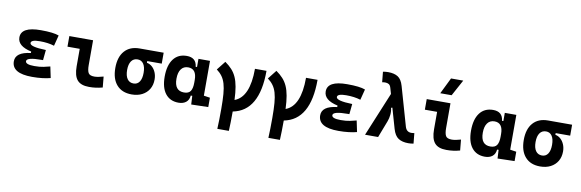

<svg xmlns="http://www.w3.org/2000/svg" viewBox="-63 -1370 6571 2170"><g transform="rotate(10 3222.5 -285.0)"><path d="M305.7 9.8Q72.8 9.8 72.8 -128.4Q72.8 -233.4 246.6 -253.4V-270.5Q87.4 -305.7 87.4 -405.3Q87.4 -527.3 313.5 -527.3Q458 -527.3 521 -502.9L489.3 -379.9Q418.5 -402.3 324.2 -402.3Q222.7 -402.3 222.7 -364.7Q222.7 -321.3 407.2 -316.4L395.5 -198.2H379.9Q208 -198.2 208 -153.8Q208 -115.2 309.6 -115.2Q373 -115.2 414.8 -124.5Q456.5 -133.8 489.3 -142.1L516.1 -13.7Q475.6 -2.9 422.6 3.4Q369.6 9.8 305.7 9.8Z M959 9.8Q864.7 9.8 823.2 -39.1Q781.7 -87.9 781.7 -195.3V-396H641.1V-517.6H913.6V-232.9Q913.6 -171.4 929.2 -143.6Q944.8 -115.7 998 -115.7Q1039.1 -115.7 1102.1 -134.3L1113.8 -10.7Q1073.7 0 1037.4 4.9Q1001 9.8 959 9.8Z M1447.8 9.8Q1337.4 9.8 1276.4 -59.1Q1215.3 -127.9 1215.3 -253.9Q1215.3 -379.4 1276.4 -448.5Q1337.4 -517.6 1447.8 -517.6H1723.6V-392.1H1557.1V-372.6Q1590.8 -366.7 1617.7 -342.8Q1644.5 -318.8 1659.9 -282Q1675.3 -245.1 1675.3 -201.2Q1675.3 -137.7 1647 -90.3Q1618.7 -43 1567.6 -16.6Q1516.6 9.8 1447.8 9.8ZM1447.8 -115.7Q1491.7 -115.7 1515.9 -151.6Q1540 -187.5 1540 -253.9Q1540 -320.3 1515.9 -356.2Q1491.7 -392.1 1447.8 -392.1Q1401.4 -392.1 1376 -356.2Q1350.6 -320.3 1350.6 -253.9Q1350.6 -187.5 1376 -151.6Q1401.4 -115.7 1447.8 -115.7Z M1986.3 9.8Q1889.2 9.8 1835.4 -58.3Q1781.7 -126.5 1781.7 -253.9Q1781.7 -384.3 1835.7 -455.8Q1889.6 -527.3 1988.3 -527.3Q2096.7 -527.3 2107.4 -423.8H2123V-517.6H2255.4V-118.2L2326.7 -107.4V0L2131.8 4.9L2126.5 -93.8H2109.4Q2104.5 -42 2071.5 -16.1Q2038.6 9.8 1986.3 9.8ZM2123 -242.7V-274.9Q2123 -402.8 2025.9 -402.8Q1974.1 -402.8 1945.6 -364Q1917 -325.2 1917 -253.9Q1917 -114.7 2026.9 -114.7Q2080.6 -114.7 2101.8 -146.7Q2123 -178.7 2123 -242.7Z M2470.2 224.6Q2472.7 176.8 2473.9 119.4Q2475.1 62 2475.1 -4.9Q2475.1 -105.5 2469.5 -174.8Q2463.9 -244.1 2449.7 -292Q2435.5 -339.8 2410.9 -373.5Q2386.2 -407.2 2348.1 -435.5L2428.2 -537.1Q2474.1 -504.9 2506.3 -469.5Q2538.6 -434.1 2559.1 -388.2Q2579.6 -342.3 2590.6 -279.5Q2601.6 -216.8 2605 -130.4Q2771.5 -191.9 2771.5 -517.6H2903.8Q2903.8 -55.7 2607.4 1.5Q2607.4 66.4 2606.2 122.1Q2605 177.7 2602.5 224.6Z M3056.2 224.6Q3058.6 176.8 3059.8 119.4Q3061 62 3061 -4.9Q3061 -105.5 3055.4 -174.8Q3049.8 -244.1 3035.6 -292Q3021.5 -339.8 2996.8 -373.5Q2972.2 -407.2 2934.1 -435.5L3014.2 -537.1Q3060.1 -504.9 3092.3 -469.5Q3124.5 -434.1 3145 -388.2Q3165.5 -342.3 3176.5 -279.5Q3187.5 -216.8 3190.9 -130.4Q3357.4 -191.9 3357.4 -517.6H3489.7Q3489.7 -55.7 3193.4 1.5Q3193.4 66.4 3192.1 122.1Q3190.9 177.7 3188.5 224.6Z M3821.3 9.8Q3588.4 9.8 3588.4 -128.4Q3588.4 -233.4 3762.2 -253.4V-270.5Q3603 -305.7 3603 -405.3Q3603 -527.3 3829.1 -527.3Q3973.6 -527.3 4036.6 -502.9L4004.9 -379.9Q3934.1 -402.3 3839.8 -402.3Q3738.3 -402.3 3738.3 -364.7Q3738.3 -321.3 3922.9 -316.4L3911.1 -198.2H3895.5Q3723.6 -198.2 3723.6 -153.8Q3723.6 -115.2 3825.2 -115.2Q3888.7 -115.2 3930.4 -124.5Q3972.2 -133.8 4004.9 -142.1L4031.7 -13.7Q3991.2 -2.9 3938.2 3.4Q3885.3 9.8 3821.3 9.8Z M4623 9.8Q4553.2 9.8 4509.5 -18.3Q4465.8 -46.4 4443.8 -122.6L4377 -355L4362.8 -350.6Q4372.6 -308.6 4367.9 -268.3Q4363.3 -228 4350.6 -194.3L4275.9 0H4126L4334.5 -504.4L4315.4 -570.3Q4307.1 -600.6 4290 -610.8Q4272.9 -621.1 4248 -621.1Q4232.9 -621.1 4213.4 -617.2L4201.7 -736.3Q4230.5 -742.2 4261.7 -742.2Q4330.6 -742.2 4373.3 -715.3Q4416 -688.5 4437 -615.2L4564.5 -170.4Q4581.1 -111.3 4636.7 -111.3Q4651.9 -111.3 4671.4 -115.2L4683.1 3.9Q4654.3 9.8 4623 9.8Z M5060.5 9.8Q4966.3 9.8 4924.8 -39.1Q4883.3 -87.9 4883.3 -195.3V-396H4742.7V-517.6H5015.1V-232.9Q5015.1 -171.4 5030.8 -143.6Q5046.4 -115.7 5099.6 -115.7Q5140.6 -115.7 5203.6 -134.3L5215.3 -10.7Q5175.3 0 5138.9 4.9Q5102.5 9.8 5060.5 9.8ZM4881.8 -609.4 4972.7 -794.9H5112.8L5012.2 -609.4Z M5502 9.8Q5404.8 9.8 5351.1 -58.3Q5297.4 -126.5 5297.4 -253.9Q5297.4 -384.3 5351.3 -455.8Q5405.3 -527.3 5503.9 -527.3Q5612.3 -527.3 5623 -423.8H5638.7V-517.6H5771V-118.2L5842.3 -107.4V0L5647.5 4.9L5642.1 -93.8H5625Q5620.1 -42 5587.2 -16.1Q5554.2 9.8 5502 9.8ZM5638.7 -242.7V-274.9Q5638.7 -402.8 5541.5 -402.8Q5489.7 -402.8 5461.2 -364Q5432.6 -325.2 5432.6 -253.9Q5432.6 -114.7 5542.5 -114.7Q5596.2 -114.7 5617.4 -146.7Q5638.7 -178.7 5638.7 -242.7Z M6135.3 9.8Q6024.9 9.8 5963.9 -59.1Q5902.8 -127.9 5902.8 -253.9Q5902.8 -379.4 5963.9 -448.5Q6024.9 -517.6 6135.3 -517.6H6411.1V-392.1H6244.6V-372.6Q6278.3 -366.7 6305.2 -342.8Q6332 -318.8 6347.4 -282Q6362.8 -245.1 6362.8 -201.2Q6362.8 -137.7 6334.5 -90.3Q6306.2 -43 6255.1 -16.6Q6204.1 9.8 6135.3 9.8ZM6135.3 -115.7Q6179.2 -115.7 6203.4 -151.6Q6227.5 -187.5 6227.5 -253.9Q6227.5 -320.3 6203.4 -356.2Q6179.2 -392.1 6135.3 -392.1Q6088.9 -392.1 6063.5 -356.2Q6038.1 -320.3 6038.1 -253.9Q6038.1 -187.5 6063.5 -151.6Q6088.9 -115.7 6135.3 -115.7Z"/></g></svg>

Font: Cascadia Code PL
Style: Bold
Weight: 700
Monospace: yes
Designer: Aaron Bell
Foundry: Saja Typeworks
Version: Version 2404.023; ttfautohint (v1.8.4)